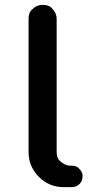

<svg xmlns="http://www.w3.org/2000/svg" viewBox="-20 -771 371 791"><path d="M213.4 -145.5Q213.4 -120.6 225.6 -108.9Q247.1 -88.4 271 -88.4H275.9Q293.9 -88.4 303.7 -78.6Q320.3 -62 320.3 -48.3Q320.3 -34.7 316.9 -26.6Q313.5 -18.6 307.6 -12.7Q293.9 0 275.9 0H242.2Q182.6 0 140.1 -42.5Q97.7 -85 97.7 -144.5V-693.4Q97.7 -717.8 109.9 -730Q130.9 -751 155.3 -751Q180.2 -751 192.4 -738.8Q213.4 -717.8 213.4 -693.4Z"/></svg>

Font: Supermercado
Style: Regular
Weight: 400
Designer: James Grieshaber
Foundry: James Grieshaber
Version: Version 1.002